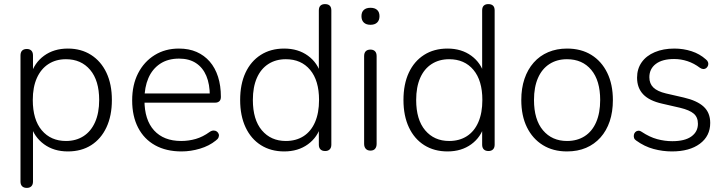

<svg xmlns="http://www.w3.org/2000/svg" viewBox="-20 -731 3539 937"><path d="M111 186Q96 186 88 178Q80 170 80 155V-460Q80 -476 88 -484Q96 -492 111 -492Q125 -492 133 -484Q141 -476 141 -460V-358L130 -364Q147 -424 195 -459Q243 -494 311 -494Q376 -494 424.5 -463Q473 -432 499.5 -376Q526 -320 526 -243Q526 -166 499.5 -109.5Q473 -53 425 -22.5Q377 8 311 8Q243 8 195 -27Q147 -62 130 -120H141V155Q141 170 133 178Q125 186 111 186ZM302 -43Q351 -43 387.5 -66.5Q424 -90 444 -135Q464 -180 464 -243Q464 -338 420 -390Q376 -442 302 -442Q253 -442 216.5 -418.5Q180 -395 160 -350.5Q140 -306 140 -243Q140 -147 184 -95Q228 -43 302 -43Z M866 8Q791 8 737 -22Q683 -52 654 -108Q625 -164 625 -241Q625 -317 654 -373.5Q683 -430 734.5 -462Q786 -494 853 -494Q902 -494 939.5 -477.5Q977 -461 1003.5 -430.5Q1030 -400 1044 -356.5Q1058 -313 1058 -258Q1058 -244 1050.5 -237Q1043 -230 1030 -230H669V-275H1020L1004 -262Q1004 -320 987 -360.5Q970 -401 936.5 -423Q903 -445 854 -445Q799 -445 761 -419.5Q723 -394 704 -349.5Q685 -305 685 -247V-242Q685 -146 732 -94.5Q779 -43 864 -43Q901 -43 935.5 -53Q970 -63 1003 -87Q1013 -94 1022.5 -94Q1032 -94 1038.5 -89Q1045 -84 1047.5 -76.5Q1050 -69 1046.5 -60.5Q1043 -52 1033 -45Q1001 -19 956 -5.5Q911 8 866 8Z M1367 8Q1302 8 1253.5 -22.5Q1205 -53 1178.5 -109.5Q1152 -166 1152 -243Q1152 -320 1178 -376Q1204 -432 1252.5 -463Q1301 -494 1367 -494Q1435 -494 1483 -459Q1531 -424 1547 -365H1536V-680Q1536 -696 1544 -703.5Q1552 -711 1566 -711Q1581 -711 1589 -703.5Q1597 -696 1597 -680V-25Q1597 -10 1589 -2Q1581 6 1567 6Q1552 6 1544 -2Q1536 -10 1536 -25V-128L1547 -121Q1531 -62 1483 -27Q1435 8 1367 8ZM1375 -43Q1425 -43 1461.5 -66.5Q1498 -90 1517.5 -135Q1537 -180 1537 -243Q1537 -338 1493.5 -390Q1450 -442 1375 -442Q1326 -442 1289.5 -418.5Q1253 -395 1233.5 -350.5Q1214 -306 1214 -243Q1214 -147 1258 -95Q1302 -43 1375 -43Z M1788 4Q1773 4 1765 -5Q1757 -14 1757 -29V-457Q1757 -473 1765 -481Q1773 -489 1788 -489Q1802 -489 1810 -481Q1818 -473 1818 -457V-29Q1818 -14 1810.5 -5Q1803 4 1788 4ZM1788 -610Q1767 -610 1755.5 -621Q1744 -632 1744 -652Q1744 -672 1755.5 -682.5Q1767 -693 1788 -693Q1809 -693 1820.5 -682.5Q1832 -672 1832 -652Q1832 -632 1820.5 -621Q1809 -610 1788 -610Z M2164 8Q2099 8 2050.5 -22.5Q2002 -53 1975.5 -109.5Q1949 -166 1949 -243Q1949 -320 1975 -376Q2001 -432 2049.5 -463Q2098 -494 2164 -494Q2232 -494 2280 -459Q2328 -424 2344 -365H2333V-680Q2333 -696 2341 -703.5Q2349 -711 2363 -711Q2378 -711 2386 -703.5Q2394 -696 2394 -680V-25Q2394 -10 2386 -2Q2378 6 2364 6Q2349 6 2341 -2Q2333 -10 2333 -25V-128L2344 -121Q2328 -62 2280 -27Q2232 8 2164 8ZM2172 -43Q2222 -43 2258.5 -66.5Q2295 -90 2314.5 -135Q2334 -180 2334 -243Q2334 -338 2290.5 -390Q2247 -442 2172 -442Q2123 -442 2086.5 -418.5Q2050 -395 2030.5 -350.5Q2011 -306 2011 -243Q2011 -147 2055 -95Q2099 -43 2172 -43Z M2747 8Q2679 8 2629 -23Q2579 -54 2551.5 -110Q2524 -166 2524 -243Q2524 -300 2539.5 -346Q2555 -392 2584.5 -425.5Q2614 -459 2655.5 -476.5Q2697 -494 2747 -494Q2816 -494 2866 -463Q2916 -432 2943.5 -375.5Q2971 -319 2971 -243Q2971 -185 2955.5 -139Q2940 -93 2910.5 -60Q2881 -27 2840 -9.5Q2799 8 2747 8ZM2747 -43Q2797 -43 2833.5 -66.5Q2870 -90 2889.5 -135Q2909 -180 2909 -243Q2909 -338 2865.5 -390Q2822 -442 2747 -442Q2698 -442 2661.5 -418.5Q2625 -395 2605.5 -350.5Q2586 -306 2586 -243Q2586 -147 2630 -95Q2674 -43 2747 -43Z M3259 8Q3214 8 3169.5 -4Q3125 -16 3085 -45Q3077 -50 3074.5 -57.5Q3072 -65 3073.5 -73Q3075 -81 3080.5 -86.5Q3086 -92 3094 -93Q3102 -94 3111 -88Q3150 -62 3187 -52Q3224 -42 3261 -42Q3322 -42 3354 -65Q3386 -88 3386 -127Q3386 -159 3365.5 -176.5Q3345 -194 3299 -205L3212 -225Q3149 -239 3119 -270.5Q3089 -302 3089 -352Q3089 -395 3111.5 -427Q3134 -459 3175.5 -476.5Q3217 -494 3271 -494Q3315 -494 3355 -481Q3395 -468 3425 -441Q3433 -435 3435.5 -427Q3438 -419 3435.5 -411.5Q3433 -404 3427 -399Q3421 -394 3413 -394Q3405 -394 3396 -400Q3367 -422 3335 -432.5Q3303 -443 3270 -443Q3212 -443 3180.5 -419Q3149 -395 3149 -354Q3149 -323 3168.5 -304Q3188 -285 3230 -275L3317 -255Q3382 -240 3414 -210.5Q3446 -181 3446 -131Q3446 -67 3395.5 -29.5Q3345 8 3259 8Z"/></svg>

Font: Nunito ExtraLight Light
Style: Regular
Weight: 300
Version: Version 3.602